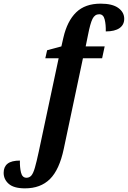

<svg xmlns="http://www.w3.org/2000/svg" viewBox="-119 -790 700 1051"><path d="M18 241Q-43 241 -71 216.5Q-99 192 -99 156Q-99 123 -77.5 106Q-56 89 -10 89Q-11 126 -4 154.5Q3 183 26 183Q42 183 52.5 171Q63 159 72 128Q81 97 93 41L202 -471H129L139 -515L217 -536L228 -584Q249 -675 298 -722.5Q347 -770 432 -770Q496 -770 528.5 -746.5Q561 -723 561 -687Q561 -654 535 -636Q509 -618 460 -618Q461 -655 454 -683.5Q447 -712 424 -712Q400 -712 387.5 -687Q375 -662 363 -600L350 -536H454L440 -471H335L230 25Q206 139 154.5 190Q103 241 18 241Z"/></svg>

Font: Noto Serif ExtraCondensed
Style: Bold Italic
Weight: 700
Width: 2
Italic angle: -12°
Designer: Monotype Design Team
Foundry: Monotype Imaging Inc.
Version: Version 2.013; ttfautohint (v1.8.4.7-5d5b)